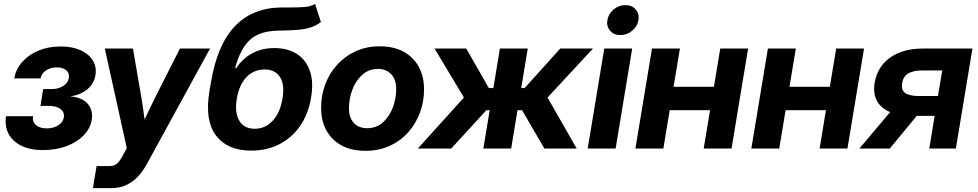

<svg xmlns="http://www.w3.org/2000/svg" viewBox="-20 -766 5042 990"><path d="M202.6 7.8Q132.8 7.8 87.4 -15.9Q42 -39.6 22.7 -79.1Q3.4 -118.7 11.2 -167H150.4Q145.5 -138.2 165.3 -121.1Q185.1 -104 220.7 -104Q255.9 -104 280.5 -119.9Q305.2 -135.7 309.1 -161.1Q313.5 -187 292.2 -203.6Q271 -220.2 231 -220.2H188.5L202.6 -306.6H245.1Q280.3 -306.6 305.4 -322.3Q330.6 -337.9 335 -363.8Q338.9 -388.2 321.8 -403.3Q304.7 -418.5 273.4 -418.5Q241.2 -418.5 217.5 -403.1Q193.8 -387.7 189 -361.8H53.7Q61.5 -409.2 94.5 -446.5Q127.4 -483.9 178.5 -505.1Q229.5 -526.4 292.5 -526.4Q352.5 -526.4 395.3 -507.1Q438 -487.8 458.5 -454.3Q479 -420.9 472.2 -378.4Q464.8 -334 429.4 -304.9Q394 -275.9 345.2 -270V-269Q406.7 -262.7 433.8 -229Q460.9 -195.3 453.1 -147.9Q445.3 -103 410.9 -67.6Q376.5 -32.2 322.5 -12.2Q268.6 7.8 202.6 7.8Z M459 204.1 478 90.3H543.5Q568.8 90.3 583.3 77.6Q597.7 64.9 613.3 35.6L633.8 -2L520.5 -515.6H665.5L709.5 -260.7Q713.9 -233.4 717.8 -205.6Q721.7 -177.7 725.6 -149.9Q751.5 -206.1 778.8 -260.7L907.7 -515.6H1063L737.3 79.6Q669.4 204.1 554.2 204.1Z M1604.5 -746.1 1634.8 -652.3Q1608.4 -632.8 1578.4 -623.5Q1548.3 -614.3 1508.5 -611.6Q1468.8 -608.9 1413.6 -607.9Q1319.3 -606.4 1269 -560.8Q1218.8 -515.1 1192.4 -414.6H1198.2Q1231 -464.4 1280.5 -491.2Q1330.1 -518.1 1394.5 -518.1Q1463.4 -518.1 1510.7 -487.8Q1558.1 -457.5 1577.9 -400.1Q1597.7 -342.8 1584 -262.7Q1570.3 -178.7 1528.1 -117.4Q1485.8 -56.2 1421.1 -22.7Q1356.4 10.7 1274.9 10.7Q1152.3 10.3 1093.8 -67.4Q1035.2 -145 1059.6 -294.4L1067.4 -339.8Q1100.1 -535.6 1190.9 -630.6Q1281.7 -725.6 1428.7 -727.5Q1440.4 -727.5 1451.2 -727.5Q1461.9 -727.5 1472.2 -727.5Q1516.6 -727.5 1549.3 -729.7Q1582 -731.9 1604.5 -746.1ZM1293.9 -102.1Q1348.1 -102.1 1386.5 -143.8Q1424.8 -185.5 1436.5 -257.8Q1448.7 -329.6 1423.8 -368.7Q1398.9 -407.7 1343.8 -407.7Q1289.1 -407.7 1251.2 -368.7Q1213.4 -329.6 1201.2 -257.8Q1189 -186 1213.6 -144Q1238.3 -102.1 1293.9 -102.1Z M1864.3 11.7Q1758.3 11.7 1697 -48.6Q1635.7 -108.9 1635.7 -209.5Q1635.7 -274.9 1657.5 -332.3Q1679.2 -389.6 1719.7 -433.6Q1760.3 -477.5 1815.7 -502.4Q1871.1 -527.3 1938 -527.3Q2043.9 -527.3 2105.2 -466.8Q2166.5 -406.2 2166.5 -305.2Q2166.5 -242.2 2145.3 -185.1Q2124 -127.9 2084.5 -83.5Q2044.9 -39.1 1989 -13.7Q1933.1 11.7 1864.3 11.7ZM1872.6 -105Q1921.9 -105 1955.3 -135.7Q1988.8 -166.5 2005.9 -212.9Q2022.9 -259.3 2022.9 -306.6Q2022.9 -356.4 1997.1 -383.5Q1971.2 -410.6 1929.7 -410.6Q1881.3 -410.6 1847.7 -380.1Q1814 -349.6 1796.6 -303Q1779.3 -256.3 1779.3 -208Q1779.3 -158.2 1804.9 -131.6Q1830.6 -105 1872.6 -105Z M2134.3 0 2372.1 -263.2 2220.7 -515.6H2384.3L2500.5 -312H2523.9L2557.6 -515.6H2701.2L2667.5 -312H2685.1L2868.7 -515.6H3037.6L2803.2 -263.2L2953.6 0H2787.1L2671.9 -197.8H2648.4L2615.7 0H2472.2L2504.9 -197.8H2487.8L2306.6 0Z M3010.3 0 3095.7 -515.6H3239.7L3154.3 0ZM3178.7 -585Q3145.5 -585 3126 -607.4Q3106.4 -629.9 3111.8 -662.1Q3117.2 -694.8 3144 -717.3Q3170.9 -739.7 3204.6 -739.7Q3238.3 -739.7 3257.8 -717.3Q3277.3 -694.8 3272 -662.1Q3266.6 -629.9 3239.5 -607.4Q3212.4 -585 3178.7 -585Z M3485.8 -515.6 3453.1 -318.4H3661.1L3693.8 -515.6H3837.4L3752 0H3608.4L3641.1 -197.8H3433.1L3400.4 0H3256.3L3341.8 -515.6Z M4083.5 -515.6 4050.8 -318.4H4258.8L4291.5 -515.6H4435.1L4349.6 0H4206.1L4238.8 -197.8H4030.8L3998 0H3854L3939.5 -515.6Z M4908.7 0H4771.5L4799.3 -168.5H4707L4567.9 0H4411.1L4569.8 -188Q4522.9 -207.5 4502 -245.6Q4481 -283.7 4489.7 -337.9Q4503.9 -422.4 4569.6 -469Q4635.3 -515.6 4737.3 -515.6H4994.1ZM4816.4 -271 4838.4 -402.8H4737.3Q4688.5 -402.8 4662.8 -387.2Q4637.2 -371.6 4631.3 -336.4Q4626 -301.8 4647.2 -286.4Q4668.5 -271 4718.8 -271Z"/></svg>

Font: Inter Display
Style: Bold Italic
Weight: 700
Italic angle: -9.39999°
Designer: Rasmus Andersson
Foundry: rsms
Version: Version 4.000;git-a52131595